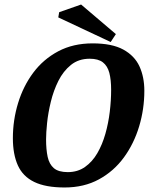

<svg xmlns="http://www.w3.org/2000/svg" viewBox="-20 -820 670 850"><path d="M266 10Q182 10 131.5 -14.5Q81 -39 59 -88Q37 -137 37 -208Q37 -288 60 -363.5Q83 -439 127.5 -498.5Q172 -558 238 -593Q304 -628 390 -628Q476 -628 526 -600.5Q576 -573 597.5 -526Q619 -479 619 -418Q619 -337 596 -260.5Q573 -184 528.5 -123Q484 -62 418 -26Q352 10 266 10ZM280 -58Q324 -58 356.5 -81Q389 -104 411 -142Q433 -180 446.5 -227.5Q460 -275 466 -325.5Q472 -376 472 -422Q472 -467 464 -497.5Q456 -528 435.5 -544Q415 -560 377 -560Q328 -560 294 -532.5Q260 -505 238.5 -462Q217 -419 205 -369.5Q193 -320 188.5 -276Q184 -232 184 -203Q184 -158 191 -125.5Q198 -93 218.5 -75.5Q239 -58 280 -58ZM470 -634 238 -743 242 -766 339 -800 493 -669Z"/></svg>

Font: Manuale
Style: Italic
Weight: 400
Italic angle: -11°
Designer: Eduardo Tunni / Pablo Cosgaya
Foundry: Eduardo Tunni / Pablo Cosgaya
Version: Version 1.002